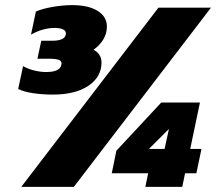

<svg xmlns="http://www.w3.org/2000/svg" viewBox="-20 -729 845 749"><path d="M51 -382 70 -471Q89 -460 113.5 -454Q138 -448 160 -448Q213 -448 219 -475Q223 -489 211.5 -494.5Q200 -500 169 -500H126L141 -570H183Q237 -570 237 -599Q237 -609 225.5 -614.5Q214 -620 194 -620Q147 -620 101 -594L120 -684Q145 -695 185 -702Q225 -709 262 -709Q325 -709 361 -686.5Q397 -664 397 -625Q397 -599 383.5 -576Q370 -553 345 -535Q376 -518 376 -485Q376 -429 325 -394.5Q274 -360 186 -360Q146 -360 109 -365.5Q72 -371 51 -382ZM598 -699H803L268 0H63ZM558 -53H416L434 -141L609 -329H760L722 -148H766L746 -53H702L691 0H547ZM622 -148 639 -226 561 -148Z"/></svg>

Font: Prompt ExtraBold
Style: Italic
Weight: 800
Italic angle: -12°
Designer: Katatrad Team
Foundry: CadsonDemak
Version: Version 1.001